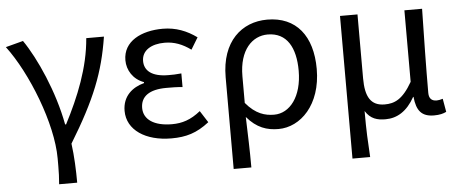

<svg xmlns="http://www.w3.org/2000/svg" viewBox="-50 -677 2383 995"><g transform="rotate(-5 1141.0 -179.0)"><path d="M220 199H314C314 135 311 60 302 -5C436 -224 489 -359 518 -543H426C414 -391 354 -244 283 -107H278C246 -280 165 -460 98 -557L7 -533C116 -389 224 -116 224 65V105C224 138 223 163 220 199Z M821 13C897 13 953 -3 1018 -54L979 -115C928 -74 883 -60 830 -60C737 -60 683 -97 683 -157C683 -217 728 -250 817 -250C844 -250 870 -250 901 -247V-318C874 -315 855 -315 834 -315C746 -315 709 -350 709 -399C709 -455 760 -484 828 -484C879 -484 921 -467 964 -436L1001 -497C950 -534 893 -557 825 -557C713 -557 618 -510 618 -411C618 -360 648 -310 704 -290V-285C643 -269 591 -227 591 -150C591 -50 687 13 821 13Z M1128 -278V199H1220C1220 102 1217 34 1214 -64C1265 -4 1318 13 1378 13C1492 13 1602 -93 1602 -280C1602 -452 1519 -557 1368 -557C1236 -557 1128 -465 1128 -278ZM1362 -63C1315 -63 1266 -76 1215 -137V-276C1215 -413 1284 -480 1364 -480C1464 -480 1508 -399 1508 -279C1508 -144 1443 -63 1362 -63Z M1837 -543H1746V199H1838C1833 114 1830 66 1830 -41C1857 2 1892 11 1935 11C1995 11 2047 -20 2087 -92H2089C2096 -19 2123 13 2187 13C2216 13 2235 8 2251 0L2239 -69C2226 -65 2216 -63 2207 -63C2183 -63 2167 -75 2167 -106C2167 -239 2170 -394 2173 -543H2081V-171C2030 -82 1987 -66 1937 -66C1865 -66 1837 -114 1837 -210Z"/></g></svg>

Font: Spoqa Han Sans Neo
Style: Regular
Weight: 400
Designer: [Spoqa Han Sans Neo] Dong-huui Kim ___ Younghwa Kang ___ Yujin Lee ___ [Noto Sans] Ryoko NISHIZUKA ____ (kana & ideograp
Foundry: Spoqa (http://www.spoqa-han-sans.com)
Version: Version 1.100;hotconv 1.0.109;makeotfexe 2.5.65596